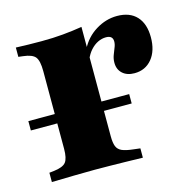

<svg xmlns="http://www.w3.org/2000/svg" viewBox="-75 -504 577 577"><g transform="rotate(-15 213.5 -215.5)"><path d="M152.4 -2.4Q117.7 -2.4 87.1 -1.6Q56.5 -0.8 18.5 0V-29L33.1 -30.6Q61.3 -33.9 70.6 -45.6Q79.8 -57.3 79.8 -87.1V-209.7H225V-87.1Q225 -66.9 229.4 -55.6Q233.9 -44.4 246 -39.1Q258.1 -33.9 280.6 -31.5L301.6 -29V0Q273.4 -0.8 248.8 -1.2Q224.2 -1.6 201.2 -2Q178.2 -2.4 152.4 -2.4ZM79.8 -209.7V-329Q79.8 -360.5 70.6 -372.6Q61.3 -384.7 32.3 -387.9L18.5 -389.5V-418.5Q40.3 -417.7 58.1 -417.3Q75.8 -416.9 98.4 -416.9Q134.7 -416.9 165.3 -419.8Q196 -422.6 225 -427.4V-418.5V-209.7ZM343.5 -251.6Q320.2 -251.6 306.5 -264.1Q292.7 -276.6 292.7 -297.6Q292.7 -309.7 296.8 -320.6Q300.8 -331.5 304.8 -341.1Q308.9 -350.8 308.9 -359.7Q308.9 -378.2 287.9 -378.2Q275 -378.2 262.5 -372.2Q250 -366.1 239.5 -354.4Q229 -342.7 222.6 -326.6L221.8 -358.9Q238.7 -392.7 270.2 -412.1Q301.6 -431.5 336.3 -431.5Q375.8 -431.5 397.2 -408.5Q418.5 -385.5 418.5 -343.5Q418.5 -301.6 398 -276.6Q377.4 -251.6 343.5 -251.6ZM-2.4 -166.1V-195.2H311.3V-166.1Z"/></g></svg>

Font: Playfair 5pt SemiExpanded Light Black
Style: Regular
Weight: 900
Version: Version 2.203